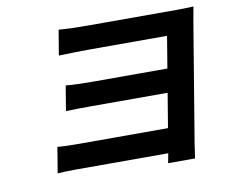

<svg xmlns="http://www.w3.org/2000/svg" viewBox="-79 -795 1114 930"><g transform="rotate(-10 478.0 -329.5)"><path d="M139.6 -8.9 160.5 -136Q195 -132.1 257.8 -132.1H703.8L731.9 -301.1H358Q284.1 -301.1 231.5 -299L251.8 -421.9Q305.4 -416.9 377.1 -416.9H751.1L777 -573.2H388.8Q334.9 -573.2 244.3 -570L264.9 -693.9Q320.3 -688.9 408 -688.9H843Q887.1 -688.9 927.6 -691.1Q925.1 -681.1 913.7 -614L817.8 -35.9Q816.4 -26.6 812.7 -0.9Q808.9 24.9 807.2 35.2H675.1Q679 11 683.9 -12.1H236.9Q169.7 -12.1 139.6 -8.9Z"/></g></svg>

Font: Karasuma Gothic
Style: Bold Italic
Weight: 700
Italic angle: 9.39998°
Designer: Rasmus Andersson / Ryoko Nishizuka
Foundry: Genbu
Version: Version 1.00